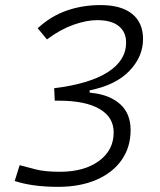

<svg xmlns="http://www.w3.org/2000/svg" viewBox="-20 -723 626 753"><path d="M208 9.8Q155.3 9.8 112.5 3.7Q69.8 -2.4 37.6 -13.2L57.1 -75.2Q85.9 -67.4 121.6 -58.3Q157.2 -49.3 214.8 -49.3Q310.1 -49.3 367.9 -91.6Q425.8 -133.8 425.8 -203.6Q425.8 -263.7 370.1 -295.9Q314.5 -328.1 210.9 -328.1H194.8L192.4 -377Q330.6 -394 402.6 -439.9Q474.6 -485.8 474.6 -556.2Q474.6 -597.7 445.6 -620.8Q416.5 -644 361.3 -644Q318.8 -644 267.1 -625.5Q215.3 -606.9 164.1 -568.4L127.9 -612.3Q180.2 -660.2 241.9 -681.6Q303.7 -703.1 374.5 -703.1Q455.1 -703.1 498 -668.7Q541 -634.3 541 -569.8Q541 -500.5 487.1 -444.6Q433.1 -388.7 331.5 -368.7V-359.9L341.8 -358.4Q410.2 -351.1 451.2 -314.5Q492.2 -277.8 492.2 -212.9Q492.2 -145.5 457 -95.5Q421.9 -45.4 357.9 -17.8Q293.9 9.8 208 9.8Z"/></svg>

Font: Cascadia Code Light
Style: Italic
Weight: 300
Italic angle: -10°
Monospace: yes
Designer: Aaron Bell
Foundry: Saja Typeworks
Version: Version 2404.023; ttfautohint (v1.8.4)